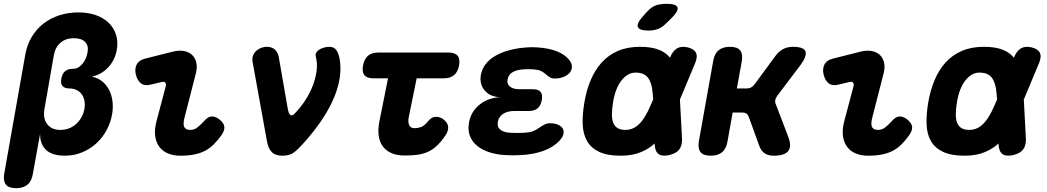

<svg xmlns="http://www.w3.org/2000/svg" viewBox="-61 -805 5481 1005"><path d="M23 180Q-15 180 -30 161.5Q-45 143 -39 105L71 -517Q80 -570 105 -611.5Q130 -653 166.5 -681.5Q203 -710 249.5 -725Q296 -740 349 -740Q401 -740 441.5 -725.5Q482 -711 508.5 -685Q535 -659 546.5 -622.5Q558 -586 550 -542Q540 -489 505 -452Q470 -415 423 -405V-403Q452 -397 474 -379Q496 -361 509.5 -335.5Q523 -310 527.5 -277Q532 -244 526 -208Q518 -162 496 -122Q474 -82 441.5 -53Q409 -24 367.5 -7Q326 10 279 10Q213 10 180.5 -20Q148 -50 149 -105L111 105Q105 143 83 161.5Q61 180 23 180ZM321 -445H326Q336 -445 347 -451Q358 -457 368 -468Q378 -479 386 -495Q394 -511 397 -530Q404 -565 385 -585Q366 -605 325 -605Q284 -605 256.5 -582Q229 -559 221 -517L172 -236Q163 -187 185.5 -156Q208 -125 255 -125Q279 -125 300 -133Q321 -141 337.5 -156Q354 -171 365.5 -191.5Q377 -212 381 -236Q385 -260 380.5 -280Q376 -300 365.5 -313.5Q355 -327 338.5 -334.5Q322 -342 302 -342H303Q277 -342 266 -355Q255 -368 260 -394Q265 -420 280 -432.5Q295 -445 321 -445Z M727 -362Q696 -354 677 -368.5Q658 -383 650 -415Q643 -445 654.5 -467.5Q666 -490 698 -498L845 -535Q878 -543 904 -537.5Q930 -532 946 -516Q962 -500 967 -475Q972 -450 964 -420L906 -194Q900 -173 900 -159.5Q900 -146 904.5 -138.5Q909 -131 917 -128Q925 -125 935 -125Q955 -125 971 -137Q987 -149 1008 -172Q1028 -195 1048 -195.5Q1068 -196 1090 -178Q1113 -158 1113.5 -139Q1114 -120 1098 -97Q1077 -68 1056 -47.5Q1035 -27 1010 -14.5Q985 -2 954 4Q923 10 884 10Q845 10 816.5 -2.5Q788 -15 771.5 -38.5Q755 -62 751 -95Q747 -128 758 -170L806 -351Q810 -364 805 -371.5Q800 -379 787 -376Z M1337 -62 1261 -482Q1258 -501 1264 -515.5Q1270 -530 1281.5 -540Q1293 -550 1307.5 -555Q1322 -560 1335 -560Q1362 -560 1377.5 -546Q1393 -532 1398 -508L1444 -243Q1449 -212 1458 -204Q1467 -196 1481 -210Q1513 -243 1537.5 -281Q1562 -319 1577 -359Q1592 -399 1596.5 -437Q1601 -475 1592 -508Q1589 -520 1594.5 -529.5Q1600 -539 1610.5 -545.5Q1621 -552 1635.5 -556Q1650 -560 1663 -560Q1689 -560 1701.5 -540Q1714 -520 1719 -482Q1725 -430 1713.5 -376.5Q1702 -323 1676.5 -269.5Q1651 -216 1613.5 -162.5Q1576 -109 1529 -57Q1502 -26 1479 -8Q1456 10 1418 10Q1380 10 1362 -8.5Q1344 -27 1337 -62Z M2286 -530Q2320 -530 2334 -513.5Q2348 -497 2342 -463Q2336 -429 2316 -412Q2296 -395 2262 -395H2120L2079 -194Q2076 -180 2076.5 -169Q2077 -158 2081 -150Q2085 -142 2091.5 -138Q2098 -134 2108 -134Q2126 -134 2143 -140Q2160 -146 2181 -172Q2198 -193 2221 -193.5Q2244 -194 2263 -178Q2285 -159 2285 -138Q2285 -117 2271 -97Q2247 -61 2223 -39.5Q2199 -18 2172.5 -7.5Q2146 3 2117.5 6Q2089 9 2057 9Q2016 9 1987 -4Q1958 -17 1941.5 -40.5Q1925 -64 1921 -97Q1917 -130 1925 -170L1970 -395H1893Q1860 -395 1846.5 -411.5Q1833 -428 1839 -461Q1845 -496 1865 -513Q1885 -530 1920 -530Z M2923 -485Q2934 -468 2932.5 -451.5Q2931 -435 2919.5 -422.5Q2908 -410 2888 -402Q2868 -394 2841 -394Q2829 -394 2820.5 -398.5Q2812 -403 2804.5 -409Q2797 -415 2789.5 -421.5Q2782 -428 2771 -433Q2763 -437 2753.5 -439Q2744 -441 2731 -442Q2718 -443 2705 -443Q2692 -443 2679 -442Q2644 -440 2622 -427Q2600 -414 2596 -389Q2591 -366 2608 -352Q2625 -338 2657 -338H2728Q2757 -338 2768.5 -324Q2780 -310 2775 -281Q2770 -252 2753 -238Q2736 -224 2707 -224H2630Q2595 -224 2572.5 -209Q2550 -194 2545 -168Q2540 -141 2557.5 -126.5Q2575 -112 2610 -110Q2628 -109 2646 -109Q2664 -109 2682 -110Q2698 -111 2710 -113Q2722 -115 2733 -120Q2745 -125 2755 -132Q2765 -139 2774.5 -145Q2784 -151 2794 -155.5Q2804 -160 2816 -160Q2843 -160 2860.5 -152Q2878 -144 2885 -131.5Q2892 -119 2888 -102.5Q2884 -86 2867 -68Q2834 -33 2781 -14.5Q2728 4 2662 7Q2644 8 2626 8Q2608 8 2590 7Q2540 5 2500.5 -8Q2461 -21 2435 -43Q2409 -65 2398 -95.5Q2387 -126 2394 -164Q2404 -221 2449.5 -257.5Q2495 -294 2558 -296Q2504 -298 2476 -331.5Q2448 -365 2456 -413Q2462 -445 2482 -470.5Q2502 -496 2534 -514Q2566 -532 2608 -543Q2650 -554 2699 -557Q2712 -558 2725 -558Q2738 -558 2751 -557Q2814 -553 2857.5 -535Q2901 -517 2923 -485Z M3426 -683Q3406 -662 3383.5 -653.5Q3361 -645 3335 -645Q3284 -645 3277.5 -664.5Q3271 -684 3309 -725L3327 -745Q3352 -771 3375 -778Q3398 -785 3429 -785Q3480 -785 3485.5 -765.5Q3491 -746 3452 -708ZM3509 -77Q3510 -42 3493.5 -21.5Q3477 -1 3441 7Q3405 15 3386.5 1.5Q3368 -12 3366 -47V-54Q3336 -27 3297 -10Q3251 10 3188 10Q3118 10 3075.5 -10Q3033 -30 3012 -66.5Q2991 -103 2989 -154.5Q2987 -206 2998 -270Q3009 -334 3031.5 -387Q3054 -440 3089 -478.5Q3124 -517 3173.5 -538.5Q3223 -560 3289 -560Q3352 -560 3392 -543Q3425 -529 3446 -503Q3460 -538 3483 -552Q3506 -565 3539 -557Q3572 -549 3582 -528.5Q3592 -508 3577 -473L3498 -284ZM3358 -284Q3356 -318 3352 -343Q3347 -371 3336.5 -389.5Q3326 -408 3308.5 -416.5Q3291 -425 3265 -425Q3245 -425 3226.5 -414.5Q3208 -404 3192.5 -384.5Q3177 -365 3165.5 -336Q3154 -307 3148 -270Q3142 -234 3142 -206.5Q3142 -179 3149.5 -161Q3157 -143 3172.5 -134Q3188 -125 3212 -125Q3238 -125 3259 -136.5Q3280 -148 3297.5 -170Q3315 -192 3331 -224Q3344 -251 3358 -284Z M3659 10Q3621 10 3606 -8.5Q3591 -27 3597 -65L3672 -485Q3678 -523 3700 -541.5Q3722 -560 3760 -560Q3798 -560 3813 -541.5Q3828 -523 3822 -485L3796 -342H3848Q3861 -342 3871 -347.5Q3881 -353 3889 -364L3997 -511Q4015 -536 4038 -548Q4061 -560 4089 -560Q4146 -560 4155 -536Q4164 -512 4128 -463L4007 -303Q3999 -292 3997 -281Q3995 -270 4000 -259L4065 -89Q4084 -39 4065 -14.5Q4046 10 3989 10Q3960 10 3941.5 -2.5Q3923 -15 3914 -40L3858 -194Q3854 -205 3846 -210.5Q3838 -216 3825 -216H3774L3747 -65Q3741 -27 3719 -8.5Q3697 10 3659 10Z M4327 -362Q4296 -354 4277 -368.5Q4258 -383 4250 -415Q4243 -445 4254.5 -467.5Q4266 -490 4298 -498L4445 -535Q4478 -543 4504 -537.5Q4530 -532 4546 -516Q4562 -500 4567 -475Q4572 -450 4564 -420L4506 -194Q4500 -173 4500 -159.5Q4500 -146 4504.5 -138.5Q4509 -131 4517 -128Q4525 -125 4535 -125Q4555 -125 4571 -137Q4587 -149 4608 -172Q4628 -195 4648 -195.5Q4668 -196 4690 -178Q4713 -158 4713.5 -139Q4714 -120 4698 -97Q4677 -68 4656 -47.5Q4635 -27 4610 -14.5Q4585 -2 4554 4Q4523 10 4484 10Q4445 10 4416.5 -2.5Q4388 -15 4371.5 -38.5Q4355 -62 4351 -95Q4347 -128 4358 -170L4406 -351Q4410 -364 4405 -371.5Q4400 -379 4387 -376Z M5309 -77Q5310 -42 5293.5 -21.5Q5277 -1 5241 7Q5205 15 5186.5 1.5Q5168 -12 5166 -47V-54Q5136 -27 5097 -10Q5051 10 4988 10Q4918 10 4875.5 -10Q4833 -30 4812 -66.5Q4791 -103 4789 -154.5Q4787 -206 4798 -270Q4809 -334 4831.5 -387Q4854 -440 4889 -478.5Q4924 -517 4973.5 -538.5Q5023 -560 5089 -560Q5152 -560 5192 -543Q5225 -529 5246 -503Q5260 -538 5283 -552Q5306 -565 5339 -557Q5372 -549 5382 -528.5Q5392 -508 5377 -473L5298 -284ZM5158 -284Q5156 -318 5152 -343Q5147 -371 5136.5 -389.5Q5126 -408 5108.5 -416.5Q5091 -425 5065 -425Q5045 -425 5026.5 -414.5Q5008 -404 4992.5 -384.5Q4977 -365 4965.5 -336Q4954 -307 4948 -270Q4942 -234 4942 -206.5Q4942 -179 4949.5 -161Q4957 -143 4972.5 -134Q4988 -125 5012 -125Q5038 -125 5059 -136.5Q5080 -148 5097.5 -170Q5115 -192 5131 -224Q5144 -251 5158 -284Z"/></svg>

Font: Maple Mono NL ExtraBold
Style: Italic
Weight: 800
Italic angle: -10°
Monospace: yes
Designer: subframe7536
Version: Version 7.000